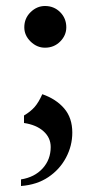

<svg xmlns="http://www.w3.org/2000/svg" viewBox="-20 -466 311 640"><path d="M130 -307Q103 -307 82 -327.5Q61 -348 61 -375Q61 -405 82 -425.5Q103 -446 130 -446Q160 -446 180.5 -425.5Q201 -405 201 -375Q201 -348 180.5 -327.5Q160 -307 130 -307ZM50 154V132Q95 125 122 95.5Q149 66 149 24Q149 -7 125 -28.5Q101 -50 60 -56V-81Q82 -94 95.5 -109.5Q109 -125 121 -152Q167 -136 194 -104.5Q221 -73 221 -24Q221 20 200 59.5Q179 99 141 124.5Q103 150 50 154Z"/></svg>

Font: Ibarra Real Nova Medium
Style: Regular
Weight: 500
Designer: Jose Maria Ribagorda & Octavio Pardo
Foundry: Jose Maria Ribagorda
Version: Version 2.000